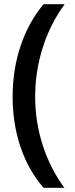

<svg xmlns="http://www.w3.org/2000/svg" viewBox="-20 -734 357 912"><path d="M40 -273.9Q40 -403.3 77.9 -516.1Q115.7 -628.9 187 -713.9H287.1Q219.2 -622.1 183.1 -508.1Q147 -394 147 -274.9Q147 -155.8 183.1 -43.9Q219.2 67.9 286.1 158.2H187Q115.2 75.2 77.6 -35.6Q40 -146.5 40 -273.9Z"/></svg>

Font: JBL Sans
Style: Semibold
Weight: 600
Version: Version 1.10